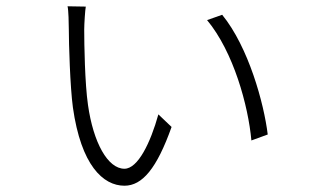

<svg xmlns="http://www.w3.org/2000/svg" viewBox="-20 -583 1040 611"><path d="M253 -562 195 -563C198 -551 199 -507 199 -490C199 -446 203 -307 212 -241C238 -57 308 8 376 8C433 8 479 -47 526 -179L484 -219C459 -129 419 -46 376 -46C323 -46 277 -129 260 -249C250 -318 248 -442 248 -489C248 -507 251 -552 253 -562ZM687 -536 639 -519C723 -418 770 -247 780 -136L832 -155C820 -254 771 -433 687 -536Z"/></svg>

Font: Noto Sans Japanese Light
Style: Regular
Weight: 300
Designer: Ryoko NISHIZUKA (kana & ideographs); Paul D. Hunt (Latin, Greek & Cyrillic); Wenlong ZHANG (bopomofo); Sandoll Communica
Foundry: Adobe Systems Incorporated
Version: Version 1.000;PS 1;hotconv 1.0.78;makeotf.lib2.5.61930